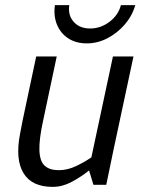

<svg xmlns="http://www.w3.org/2000/svg" viewBox="-20 -720 550 748"><path d="M185 8Q104 8 71.5 -45.5Q39 -99 58 -198L68 -250L121 -500H201L148 -250Q132 -177 133.5 -134.5Q135 -92 154 -74.5Q173 -57 209 -57Q243 -57 276.5 -73Q310 -89 336 -107L420 -500H500L423 -140L394 0H344L327 -56Q296 -31 259.5 -11.5Q223 8 186 8H185ZM250 -700Q244 -661 267 -635Q290 -609 331 -609Q372 -609 406.5 -635Q441 -661 451 -700H507Q495 -658 466 -624.5Q437 -591 398.5 -571Q360 -551 318 -551Q276 -551 246 -570.5Q216 -590 202 -624Q188 -658 194 -700Z"/></svg>

Font: Epunda Sans
Style: Italic
Weight: 400
Italic angle: -12.0243°
Designer: Simon Atzbach
Foundry: typofactur
Version: Version 2.204; ttfautohint (v1.8.4.7-5d5b)